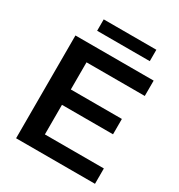

<svg xmlns="http://www.w3.org/2000/svg" viewBox="-209 -1056 1118 1197"><g transform="rotate(30 350.0 -457.5)"><path d="M84.5 0V-740H647.5V-629.5H228V-434H595.5V-323.5H228V-110.5H652.5V0ZM187 -833V-915H566V-833Z"/></g></svg>

Font: Encode Sans Exp SmBold
Style: Regular
Weight: 600
Width: 7
Designer: Multiple Designers
Foundry: Impallari Type
Version: Version 3.002; ttfautohint (v1.8.3) -l 8 -r 50 -G 200 -x 14 